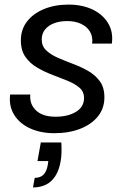

<svg xmlns="http://www.w3.org/2000/svg" viewBox="-20 -577 562 844"><path d="M159.4 49.2H249.6Q250.9 72 250.4 92.6Q249.9 113.2 246.6 131.5Q239.9 171.1 223.2 196.9Q206.6 222.7 181.9 234.8Q157.2 247 124.9 247L132.6 204.8Q158.1 204.8 171.6 190.3Q185.2 175.8 189.9 148.6L192.4 131H144.8ZM218.7 8.5Q159.4 8.5 113.3 -12.2Q67.2 -32.8 42.8 -71.4Q18.4 -109.9 24.5 -161.4H113.2Q109.2 -119.3 138.4 -91.6Q167.6 -63.9 224.2 -63.9Q278.5 -63.9 313.9 -85.3Q349.4 -106.6 349.4 -146.3Q349.4 -174.5 329.1 -191.7Q308.9 -208.9 277.4 -221.8Q245.9 -234.6 210.5 -248Q175.2 -261.4 143.7 -279.7Q112.2 -297.9 91.9 -326.7Q71.7 -355.5 71.7 -399.7Q71.7 -447.2 98.5 -482.1Q125.2 -517 172.8 -536.9Q220.3 -556.8 280.9 -556.8Q340.7 -556.8 386 -535.6Q431.3 -514.3 454.9 -475.5Q478.6 -436.7 471.6 -385.2H385.1Q388.8 -415.4 375.7 -437.6Q362.7 -459.7 336.6 -472.1Q310.6 -484.4 274.9 -484.4Q242.9 -484.4 217.5 -474.7Q192.1 -465 177.8 -447Q163.4 -428.9 163.4 -403.5Q163.4 -374.1 183.3 -355.4Q203.2 -336.6 234.7 -322.9Q266.2 -309.1 301.1 -296.1Q336.1 -283.1 367.6 -265.1Q399.1 -247.1 419 -219.7Q438.9 -192.3 438.9 -149.3Q438.9 -100.3 410.2 -65Q381.5 -29.8 332 -10.6Q282.5 8.5 218.7 8.5Z"/></svg>

Font: Poppins Variable
Style: Italic
Weight: 100
Italic angle: -10°
Designer: Jonny Pinhorn
Foundry: Indian Type Foundry
Version: Version 6.000